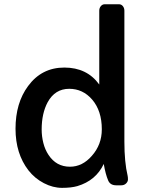

<svg xmlns="http://www.w3.org/2000/svg" viewBox="-20 -886 706 918"><path d="M454.6 -481.9V-835Q454.6 -847.7 462.2 -856.7Q469.7 -865.7 481 -865.7H548.8Q560.1 -865.7 567.4 -856.7Q574.7 -847.7 574.7 -835V-209Q574.7 -110.4 590.3 -45.4Q591.8 -38.6 591.8 -28.1Q591.8 -17.6 582.8 -8.8Q573.7 0 559.6 0H535.6Q506.8 0 497.1 -23.4Q484.4 -53.2 476.1 -102.1Q438.5 -22.5 349.6 3.9Q320.3 12.2 276.6 12.2Q232.9 12.2 189.7 -10.3Q146.5 -32.7 116.2 -71.3Q54.2 -151.4 54.2 -270.5Q54.2 -393.6 114.3 -474.6Q179.2 -563 287.6 -563Q396 -563 454.6 -481.9ZM179.2 -267.1Q179.2 -233.9 187.3 -202.1Q195.3 -170.4 211.9 -145.5Q249 -88.9 314.5 -88.9Q374 -88.9 418.9 -140.6Q466.8 -194.3 466.8 -267.6Q466.8 -356.4 420.4 -410.2Q376 -461.4 311 -461.4Q243.2 -461.4 208 -397.5Q179.2 -343.8 179.2 -267.1Z"/></svg>

Font: Capriola
Style: Regular
Weight: 400
Designer: Viktoriya Grabowska
Foundry: Viktoriya Grabowska
Version: Version 1.007